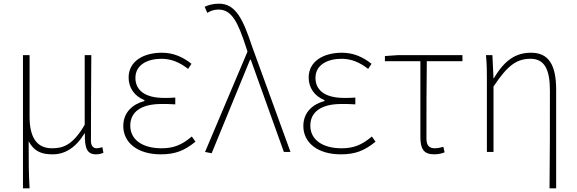

<svg xmlns="http://www.w3.org/2000/svg" viewBox="-20 -827 3142 1045"><path d="M105 198H141C136 108 136 66 136 -58C167 0 210 13 267 13C332 13 392 -22 440 -101H442C440 -20 454 13 503 13C520 13 533 9 543 4L537 -26C523 -22 516 -20 506 -20C488 -20 475 -33 475 -59C475 -217 476 -368 477 -527H441V-148C375 -34 320 -20 263 -20C176 -20 141 -85 141 -192V-527H105Z M855 13C934 13 984 -7 1044 -56L1024 -84C968 -37 924 -20 859 -20C755 -20 689 -67 689 -143C689 -217 747 -261 858 -261C883 -261 903 -261 934 -259V-296C907 -294 894 -294 874 -294C762 -294 717 -341 717 -403C717 -474 782 -507 859 -507C914 -507 958 -487 1004 -452L1022 -480C976 -516 925 -540 861 -540C761 -540 680 -494 680 -405C680 -350 711 -304 766 -282V-277C708 -262 651 -220 651 -141C651 -51 728 13 855 13Z M1132 7 1341 -502H1345L1525 0H1561L1352 -574C1303 -722 1263 -807 1172 -807C1139 -807 1112 -799 1094 -790L1108 -757C1123 -766 1143 -775 1169 -775C1242 -775 1275 -705 1318 -574L1327 -546L1096 0Z M1835 13C1914 13 1964 -7 2024 -56L2004 -84C1948 -37 1904 -20 1839 -20C1735 -20 1669 -67 1669 -143C1669 -217 1727 -261 1838 -261C1863 -261 1883 -261 1914 -259V-296C1887 -294 1874 -294 1854 -294C1742 -294 1697 -341 1697 -403C1697 -474 1762 -507 1839 -507C1894 -507 1938 -487 1984 -452L2002 -480C1956 -516 1905 -540 1841 -540C1741 -540 1660 -494 1660 -405C1660 -350 1691 -304 1746 -282V-277C1688 -262 1631 -220 1631 -141C1631 -51 1708 13 1835 13Z M2344 13C2367 13 2389 7 2400 2L2393 -28C2380 -24 2363 -20 2347 -20C2314 -20 2301 -37 2301 -75C2301 -215 2301 -353 2303 -494H2497V-527H2147L2075 -522V-494H2268V-81C2268 -14 2288 13 2344 13Z M2971 198H3007V-339C3007 -475 2965 -540 2871 -540C2790 -540 2728 -503 2668 -401H2666L2660 -527H2625C2630 -474 2630 -438 2630 -396V0H2666V-356C2744 -474 2794 -507 2868 -507C2943 -507 2973 -450 2973 -334C2973 -158 2973 21 2971 198Z"/></svg>

Font: Noto Sans CJK HK Thin
Style: Regular
Weight: 100
Designer: Ryoko NISHIZUKA 西塚涼子 (kana, bopomofo & ideographs); Paul D. Hunt (Latin, Greek & Cyrillic); Sandoll Communications 산돌커뮤니
Foundry: Adobe
Version: Version 2.004;hotconv 1.0.118;makeotfexe 2.5.65603